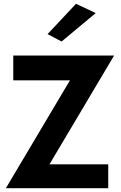

<svg xmlns="http://www.w3.org/2000/svg" viewBox="-20 -993 637 1013"><path d="M485 -924 381 -973 231 -813 305 -774ZM50 -569H349L11 0H551V-126H241L582 -700H50Z"/></svg>

Font: Jost-600-Semi-PL
Style: Regular
Weight: 600
Version: Version 3.300; ttfautohint (v0.97) -l 8 -r 50 -G 200 -x 14 -